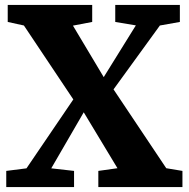

<svg xmlns="http://www.w3.org/2000/svg" viewBox="-20 -763 770 783"><path d="M88 -76.5 279 -357.5 77.5 -659 11.5 -673.5V-743H356V-673.5L277.5 -658.5L403 -448.5L534 -659.5L450 -673.5V-743H713.5V-673.5L632 -659L443 -398.5L658 -77L724 -66V0H381V-66L459 -77L321.5 -305L189 -76.5L282 -66V0H5.5V-66Z"/></svg>

Font: Merriweather Light 18pt Black
Style: Regular
Weight: 900
Version: Version 2.100